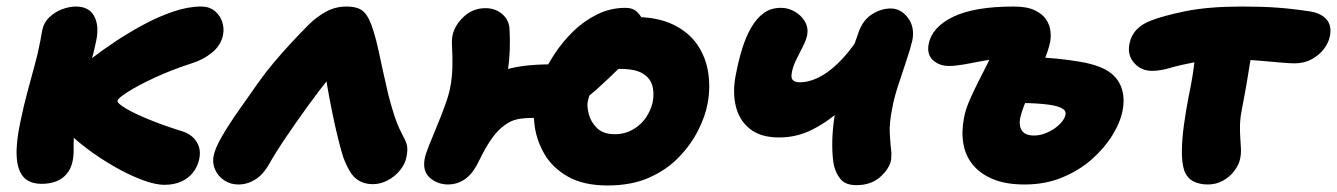

<svg xmlns="http://www.w3.org/2000/svg" viewBox="-20 -553 4095 588"><path d="M484 13Q454 13 411.5 -3.5Q369 -20 325.5 -45.5Q282 -71 245 -99Q208 -127 188 -149Q170 -169 161.5 -193.5Q153 -218 158 -245Q163 -267 177 -291.5Q191 -316 217 -339Q232 -352 262.5 -375.5Q293 -399 333.5 -426Q374 -453 419.5 -477.5Q465 -502 510.5 -517.5Q556 -533 596 -533Q621 -533 637.5 -519.5Q654 -506 660.5 -486Q667 -466 663 -446Q657 -415 630 -392.5Q603 -370 567 -359Q505 -339 453.5 -315Q402 -291 371.5 -271.5Q341 -252 340 -245Q338 -237 366 -220.5Q394 -204 440 -185.5Q486 -167 538 -151Q555 -146 568.5 -134.5Q582 -123 588.5 -105.5Q595 -88 590 -65Q585 -42 570.5 -24Q556 -6 534 3.5Q512 13 484 13ZM108 10Q70 10 51.5 -11.5Q33 -33 31 -75Q29 -117 42 -178Q52 -227 64 -271.5Q76 -316 86.5 -354.5Q97 -393 102 -421Q104 -429 105.5 -439.5Q107 -450 109 -459Q114 -484 131.5 -500.5Q149 -517 171 -525Q193 -533 212 -533Q253 -533 268.5 -503.5Q284 -474 275 -430Q268 -394 257 -357Q246 -320 235 -286Q224 -252 218 -225Q209 -177 207 -147Q205 -117 205.5 -96.5Q206 -76 202 -58Q197 -35 183.5 -19.5Q170 -4 150.5 3Q131 10 108 10Z M710 12Q686 12 667 -0.5Q648 -13 639 -33Q630 -53 634 -75Q639 -100 661 -137.5Q683 -175 713 -217.5Q743 -260 771 -300Q793 -331 819.5 -362.5Q846 -394 873.5 -423.5Q901 -453 926 -478Q949 -501 978 -517Q1007 -533 1041 -533Q1079 -533 1095.5 -515.5Q1112 -498 1124 -457Q1132 -432 1139 -399.5Q1146 -367 1153.5 -332.5Q1161 -298 1169 -264Q1180 -222 1188 -198Q1196 -174 1202.5 -160.5Q1209 -147 1215 -135Q1224 -119 1226.5 -106.5Q1229 -94 1225 -73Q1221 -51 1205 -31.5Q1189 -12 1167 -0.5Q1145 11 1122 11Q1097 11 1079.5 0.5Q1062 -10 1051 -29Q1040 -48 1031 -72Q1024 -94 1015 -130.5Q1006 -167 997.5 -208.5Q989 -250 982.5 -288Q976 -326 974 -351L1031 -360Q1015 -347 986.5 -312Q958 -277 924 -230Q890 -183 858 -136Q826 -89 805 -52Q786 -18 761.5 -3Q737 12 710 12Z M1841 15Q1767 15 1719.5 -12Q1672 -39 1647.5 -81Q1623 -123 1617 -170Q1611 -217 1619 -258Q1624 -281 1638.5 -315Q1653 -349 1677.5 -386.5Q1702 -424 1734.5 -456Q1767 -488 1808 -508.5Q1849 -529 1896 -529Q1918 -529 1931.5 -516Q1945 -503 1950.5 -485.5Q1956 -468 1953 -453Q1951 -442 1946 -431.5Q1941 -421 1932.5 -408.5Q1924 -396 1911 -381.5Q1898 -367 1880 -348Q1848 -316 1807.5 -279.5Q1767 -243 1721 -217.5Q1675 -192 1627 -192Q1605 -192 1588 -191Q1571 -190 1556 -185.5Q1541 -181 1526 -170Q1505 -155 1488.5 -132Q1472 -109 1460 -86Q1448 -63 1440 -47Q1423 -16 1400.5 -2Q1378 12 1353 12Q1320 12 1296.5 -8.5Q1273 -29 1281 -69Q1283 -80 1293.5 -106.5Q1304 -133 1318 -166.5Q1332 -200 1343.5 -232Q1355 -264 1359 -286Q1365 -318 1365.5 -349.5Q1366 -381 1364.5 -406.5Q1363 -432 1366 -445Q1373 -477 1401 -502.5Q1429 -528 1467 -528Q1495 -528 1515.5 -512Q1536 -496 1540 -470Q1541 -456 1541.5 -428.5Q1542 -401 1539 -367.5Q1536 -334 1530 -300Q1525 -277 1515 -246Q1505 -215 1492.5 -182.5Q1480 -150 1468.5 -122Q1457 -94 1449.5 -76.5Q1442 -59 1442 -59L1305 -94Q1310 -107 1321.5 -132Q1333 -157 1350.5 -187Q1368 -217 1391 -246Q1414 -275 1441 -294Q1473 -318 1506 -331.5Q1539 -345 1579 -350.5Q1619 -356 1672 -356Q1681 -356 1691.5 -356Q1702 -356 1714.5 -356.5Q1727 -357 1740.5 -357Q1754 -357 1768 -357L1884 -358Q1857 -348 1838.5 -335.5Q1820 -323 1808.5 -308.5Q1797 -294 1790.5 -277.5Q1784 -261 1780 -242Q1777 -228 1783 -204Q1789 -180 1808 -161Q1827 -142 1863 -142Q1887 -142 1906.5 -150.5Q1926 -159 1941 -173Q1956 -187 1965.5 -205Q1975 -223 1979 -241Q1984 -267 1978 -290Q1972 -313 1949 -327.5Q1926 -342 1879 -342Q1848 -342 1833 -361.5Q1818 -381 1822 -401Q1827 -425 1843 -448Q1859 -471 1880.5 -486Q1902 -501 1922 -501Q1994 -501 2042 -477.5Q2090 -454 2116 -415.5Q2142 -377 2149 -330Q2156 -283 2147 -236Q2140 -197 2118 -153.5Q2096 -110 2059 -71.5Q2022 -33 1968 -9Q1914 15 1841 15Z M2366 -132Q2310 -132 2277 -158Q2244 -184 2233.5 -227.5Q2223 -271 2233 -322Q2241 -365 2252.5 -402.5Q2264 -440 2280.5 -468.5Q2297 -497 2319 -513Q2341 -529 2372 -529Q2394 -529 2414 -517.5Q2434 -506 2445 -487Q2456 -468 2452 -445Q2449 -432 2442.5 -418Q2436 -404 2428.5 -390Q2421 -376 2414.5 -361.5Q2408 -347 2405 -331Q2403 -321 2404.5 -314.5Q2406 -308 2412.5 -304.5Q2419 -301 2430 -301Q2448 -301 2468.5 -308Q2489 -315 2511 -330Q2533 -345 2556 -369Q2579 -393 2602 -426L2654 -312Q2606 -261 2560.5 -220.5Q2515 -180 2467.5 -156Q2420 -132 2366 -132ZM2603 14Q2570 14 2555 -3.5Q2540 -21 2534 -46Q2530 -65 2529 -94.5Q2528 -124 2531 -158.5Q2534 -193 2541 -224Q2546 -248 2555 -280.5Q2564 -313 2574 -346.5Q2584 -380 2593.5 -408.5Q2603 -437 2609 -453Q2622 -491 2650 -509Q2678 -527 2708 -527Q2739 -527 2760.5 -498.5Q2782 -470 2774 -429Q2769 -407 2756.5 -369.5Q2744 -332 2731 -292.5Q2718 -253 2713 -224Q2703 -177 2705 -143Q2707 -109 2710 -84Q2710 -78 2709.5 -73Q2709 -68 2709 -63Q2703 -35 2675 -10.5Q2647 14 2603 14Z M3118 12Q3061 12 3022 -4Q2983 -20 2960 -47.5Q2937 -75 2930.5 -112Q2924 -149 2932 -191Q2937 -218 2950 -247.5Q2963 -277 2977.5 -305.5Q2992 -334 3003.5 -356.5Q3015 -379 3017 -391L3031 -372Q3006 -370 2979 -364.5Q2952 -359 2928 -355Q2904 -351 2886 -351Q2857 -351 2837.5 -368.5Q2818 -386 2824 -418Q2834 -470 2899 -501.5Q2964 -533 3085 -533Q3125 -533 3149 -521.5Q3173 -510 3184 -493Q3195 -476 3197 -457.5Q3199 -439 3196 -424Q3191 -400 3178 -369Q3165 -338 3149.5 -305Q3134 -272 3121.5 -242.5Q3109 -213 3104 -190Q3100 -167 3110 -152.5Q3120 -138 3147 -138Q3163 -138 3179.5 -144Q3196 -150 3209.5 -159.5Q3223 -169 3232 -180Q3241 -191 3243 -202Q3246 -215 3229 -223Q3212 -231 3174 -234.5Q3136 -238 3077 -238Q3043 -238 3019.5 -258Q2996 -278 3002 -312Q3009 -346 3037.5 -363Q3066 -380 3099 -380Q3116 -380 3147 -378.5Q3178 -377 3215 -373.5Q3252 -370 3287 -364Q3322 -358 3345 -349Q3391 -332 3409 -297Q3427 -262 3418 -215Q3411 -178 3386.5 -138.5Q3362 -99 3323.5 -65Q3285 -31 3233 -9.5Q3181 12 3118 12Z M3508 -336Q3475 -336 3453.5 -360Q3432 -384 3439 -419Q3444 -445 3461 -462.5Q3478 -480 3505 -490Q3543 -505 3612 -519Q3681 -533 3785 -533Q3846 -533 3893 -529.5Q3940 -526 3992 -518Q4025 -513 4042 -494Q4059 -475 4053 -443Q4049 -422 4034.5 -403Q4020 -384 3997 -371.5Q3974 -359 3944 -359Q3928 -359 3896.5 -362Q3865 -365 3827 -368Q3789 -371 3752 -371Q3684 -371 3639 -362.5Q3594 -354 3563.5 -345Q3533 -336 3508 -336ZM3679 12Q3654 12 3635 2.5Q3616 -7 3607 -30Q3599 -54 3599.5 -91.5Q3600 -129 3606 -172Q3612 -215 3620 -256Q3634 -323 3638.5 -368.5Q3643 -414 3648 -442L3822 -451Q3822 -447 3818 -422.5Q3814 -398 3808.5 -362.5Q3803 -327 3796.5 -289.5Q3790 -252 3784 -222Q3778 -193 3777.5 -170Q3777 -147 3778.5 -129Q3780 -111 3780.5 -96Q3781 -81 3778 -67Q3774 -48 3760 -29.5Q3746 -11 3725 0.5Q3704 12 3679 12Z"/></svg>

Font: Shantell Sans ExtraBold
Style: Italic
Weight: 800
Italic angle: -11°
Designer: Stephen Nixon, Anya Danilova, Shantell Martin
Foundry: Arrow Type
Version: Version 1.011;[c5ecc13dd]